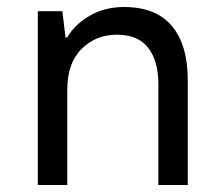

<svg xmlns="http://www.w3.org/2000/svg" viewBox="-20 -528 640 548"><path d="M88 0V-496H158L167 -421H172Q192 -457 235 -482.5Q278 -508 334 -508Q425 -508 470.5 -454Q516 -400 516 -298V0H432V-288Q432 -354 403 -391.5Q374 -429 313 -429Q254 -429 213 -388.5Q172 -348 172 -272V0Z"/></svg>

Font: DM Mono
Style: Regular
Weight: 400
Designer: Colophon Foundry
Foundry: Colophon Foundry
Version: Version 1.000; ttfautohint (v1.8.2.53-6de2)